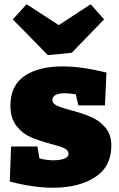

<svg xmlns="http://www.w3.org/2000/svg" viewBox="-20 -867 559 902"><path d="M313 -349Q370 -334 408 -317.5Q446 -301 474.5 -268.5Q503 -236 503 -183Q503 -84 426.5 -34.5Q350 15 228 15Q139 15 26 -14L32 -179H156L165 -123Q198 -114 231 -114Q261 -114 281.5 -121.5Q302 -129 302 -144Q302 -161 282 -170.5Q262 -180 219 -191Q163 -206 124.5 -222.5Q86 -239 57.5 -275Q29 -311 29 -371Q29 -465 95 -510Q161 -555 273 -555Q364 -555 480 -526L473 -372H348L336 -424Q303 -429 284 -429Q257 -429 241.5 -421Q226 -413 226 -397Q226 -381 247 -371Q268 -361 313 -349ZM256 -749 406 -847 469 -776 317 -619 205 -608 40 -776 105 -847Z"/></svg>

Font: Bitter Pro Black
Style: Regular
Weight: 900
Designer: Sol Matas, and Bitter project Authors
Foundry: Sol Matas
Version: Version 1.010